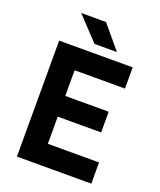

<svg xmlns="http://www.w3.org/2000/svg" viewBox="-160 -990 909 1089"><g transform="rotate(20 294.5 -445.0)"><path d="M75 -700H519V-572H215V-417H477V-292H215V-128H524V0H75ZM139 -890H289L405 -751H270Z"/></g></svg>

Font: Oak Sans
Style: Bold
Weight: 700
Designer: Erik Kennedy, Walven
Foundry: Erik Kennedy, Walven
Version: Version 1.000